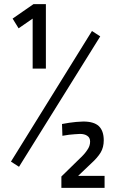

<svg xmlns="http://www.w3.org/2000/svg" viewBox="-20 -810 569 929"><path d="M486 41H358L421 -19Q452 -47 467 -72Q482 -97 482 -131Q482 -177 458 -200Q434 -222 383 -222Q348 -221 315 -216Q282 -211 280 -210L282 -153Q285 -154 314 -158Q343 -161 367 -162Q389 -162 402 -153Q416 -144 416 -125Q416 -103 402 -84Q389 -64 365 -42L277 44V99H486ZM72 -3 465 -634 425 -660 33 -28ZM70 -673 138 -720V-478H202V-790H142L41 -720Z"/></svg>

Font: RazerF5
Style: Regular
Weight: 400
Foundry: Razer Inc.
Version: Version 2